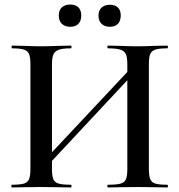

<svg xmlns="http://www.w3.org/2000/svg" viewBox="-20 -826 790 846"><path d="M147 -89 587 -558 605 -541 166 -71ZM32 -12Q68 -12 85 -17Q102 -22 108 -36.5Q114 -51 114 -81V-544Q114 -574 108 -588Q102 -602 85 -607.5Q68 -613 33 -613Q31 -613 31 -619Q31 -625 33 -625L86 -624Q132 -622 158 -622Q193 -622 241 -624L293 -625Q295 -625 295 -619Q295 -613 293 -613Q257 -613 239.5 -607Q222 -601 215.5 -586.5Q209 -572 209 -542V-81Q209 -51 215 -36.5Q221 -22 238.5 -17Q256 -12 293 -12Q295 -12 295 -6Q295 0 293 0Q259 0 240 -1L158 -2L85 -1Q66 0 32 0Q30 0 30 -6Q30 -12 32 -12ZM456 -12Q494 -12 511.5 -17Q529 -22 535 -36.5Q541 -51 541 -81V-542Q541 -572 535 -586.5Q529 -601 511 -607Q493 -613 456 -613Q453 -613 453 -619Q453 -625 456 -625L504 -624Q552 -622 589 -622Q616 -622 662 -624L717 -625Q720 -625 720 -619Q720 -613 717 -613Q681 -613 664.5 -607.5Q648 -602 642 -588Q636 -574 636 -544V-81Q636 -51 642 -36.5Q648 -22 664.5 -17Q681 -12 717 -12Q720 -12 720 -6Q720 0 717 0Q683 0 662 -1L589 -2L504 -1Q486 0 456 0Q453 0 453 -6Q453 -12 456 -12ZM239 -758Q239 -781 252.5 -793.5Q266 -806 290 -806Q313 -806 325.5 -793.5Q338 -781 338 -758Q338 -734 325.5 -721Q313 -708 290 -708Q266 -708 252.5 -721Q239 -734 239 -758ZM414 -758Q414 -780 427.5 -792.5Q441 -805 464 -805Q487 -805 499.5 -793Q512 -781 512 -758Q512 -734 499.5 -721Q487 -708 464 -708Q441 -708 427.5 -721Q414 -734 414 -758Z"/></svg>

Font: Cormorant Unicase SemiBold
Style: Regular
Weight: 600
Designer: Christian Thalmann (Catharsis Fonts)
Foundry: Catharsis Fonts
Version: Version 4.000